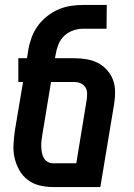

<svg xmlns="http://www.w3.org/2000/svg" viewBox="-20 -755 540 775"><path d="M385 0H194Q166 0 139.5 -6.5Q113 -13 92 -29Q71 -45 58 -68Q45 -91 39 -117Q33 -143 34.5 -171Q36 -199 40 -228L73 -424H54V-520H89L94 -552Q98 -577 107 -602Q116 -627 131.5 -649Q147 -671 169 -688.5Q191 -706 215 -716.5Q239 -727 264.5 -731Q290 -735 315 -735H411L410 -639H315Q295 -639 275 -632Q255 -625 239.5 -610.5Q224 -596 216 -576Q208 -556 205 -537L202 -520H280Q305 -520 329 -516Q353 -512 374 -501.5Q395 -491 411 -473.5Q427 -456 435.5 -434Q444 -412 444.5 -387Q445 -362 441 -337ZM194 -96H288L330 -353Q332 -366 331.5 -379.5Q331 -393 324 -403.5Q317 -414 305 -419Q293 -424 280 -424H186L151 -212Q149 -200 147.5 -187.5Q146 -175 146.5 -163Q147 -151 149 -139.5Q151 -128 156.5 -118Q162 -108 172 -102Q182 -96 194 -96Z"/></svg>

Font: Iosevka Term Curly
Style: Bold Italic
Weight: 700
Italic angle: -9°
Designer: Belleve Invis
Foundry: Belleve Invis
Version: Version 32.3.0